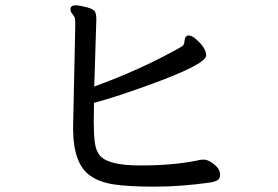

<svg xmlns="http://www.w3.org/2000/svg" viewBox="-20 -699 1040 717"><path d="M558.1 -2Q458 -2 404.1 -10.5Q350.1 -19 316.9 -43Q252.9 -86.9 252.9 -221.2L261.2 -610.8Q261.2 -628.9 258.1 -635Q254.9 -641.1 249 -648.4Q243.2 -655.8 243.2 -664.1Q243.2 -679.2 262.2 -679.2Q276.4 -679.2 303.2 -672.1Q330.1 -665 335 -655Q339.8 -645 339.8 -627.9L332 -376Q511.2 -440.9 658.2 -524.9Q666 -529.8 667.5 -536.9Q668.9 -543.9 670.4 -553.5Q671.9 -563 682.1 -566.9Q697.3 -566.9 712.9 -551.8Q750 -519.5 750 -492.2Q750 -458 525.9 -377.9Q403.8 -334 331.1 -314.9L330.1 -245.1Q330.1 -199.2 334 -167.7Q337.9 -136.2 353 -118.2Q383.8 -81.1 503.9 -81.1Q625 -81.1 713.9 -99.1Q727.1 -103 740 -103Q752.9 -103 767.1 -94.2Q802.2 -72.3 801.8 -46.9Q801.8 -29.8 790.3 -24.9Q778.8 -20 770 -18.1Q657.2 -2 558.1 -2Z"/></svg>

Font: LXGW WenKai Screen R
Style: Regular
Weight: 400
Designer: Fontworks Inc.
Version: Version 1.235;May 31, 2022